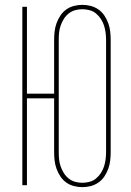

<svg xmlns="http://www.w3.org/2000/svg" viewBox="-20 -763 540 791"><path d="M319 8Q302 8 284.5 3.5Q267 -1 253 -11Q239 -21 229 -36Q219 -51 213 -67.5Q207 -84 205 -101.5Q203 -119 203 -137V-358H91V0H72V-735H91V-377H203V-599Q203 -616 205 -633.5Q207 -651 213 -667.5Q219 -684 229 -699Q239 -714 253 -724Q267 -734 284.5 -738.5Q302 -743 319 -743Q337 -743 354 -738.5Q371 -734 385.5 -724Q400 -714 410 -699Q420 -684 426 -667.5Q432 -651 434 -633.5Q436 -616 436 -599V-137Q436 -119 434 -101.5Q432 -84 426 -67.5Q420 -51 410 -36Q400 -21 385.5 -11Q371 -1 354 3.5Q337 8 319 8ZM319 -10Q334 -10 349 -14Q364 -18 375.5 -27.5Q387 -37 395.5 -50Q404 -63 408.5 -77Q413 -91 415 -106Q417 -121 417 -137V-599Q417 -614 415 -629Q413 -644 408.5 -658Q404 -672 395.5 -685Q387 -698 375.5 -707.5Q364 -717 349 -721Q334 -725 319 -725Q304 -725 289.5 -721Q275 -717 263 -707.5Q251 -698 243 -685Q235 -672 230 -658Q225 -644 223.5 -629Q222 -614 222 -599V-137Q222 -121 223.5 -106Q225 -91 230 -77Q235 -63 243 -50Q251 -37 263 -27.5Q275 -18 289.5 -14Q304 -10 319 -10Z"/></svg>

Font: Iosevka SS18 Thin
Style: Regular
Weight: 100
Monospace: yes
Designer: Belleve Invis
Foundry: Belleve Invis
Version: Version 25.1.1; ttfautohint (v1.8.4)